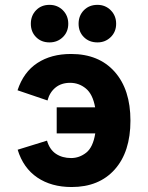

<svg xmlns="http://www.w3.org/2000/svg" viewBox="-20 -740 595 772"><path d="M268 12Q186.5 12 130 -26.2Q73.5 -64.5 51 -138L169 -174.5Q179.5 -138.5 205 -121.5Q230.5 -104.5 266 -104.5Q299 -104.5 326.5 -126Q354 -147.5 363 -203.5H208V-308.5H362.5Q353 -361.5 325.2 -384.2Q297.5 -407 262 -407Q226.5 -407 203 -387.8Q179.5 -368.5 171 -336L50.5 -377Q74.5 -450 130 -486.5Q185.5 -523 265.5 -523Q377.5 -523 441 -451.5Q504.5 -380 504.5 -255Q504.5 -129.5 441.5 -58.8Q378.5 12 268 12ZM372 -569.5Q338.5 -569.5 317.2 -590.8Q296 -612 296 -644.5Q296 -677 317.2 -698.8Q338.5 -720.5 372 -720.5Q403.5 -720.5 425.2 -698.8Q447 -677 447 -644.5Q447 -612 425.2 -590.8Q403.5 -569.5 372 -569.5ZM179 -569.5Q146 -569.5 125 -590.8Q104 -612 104 -644.5Q104 -677 125 -698.8Q146 -720.5 179 -720.5Q211 -720.5 232.8 -698.8Q254.5 -677 254.5 -644.5Q254.5 -612 232.8 -590.8Q211 -569.5 179 -569.5Z"/></svg>

Font: Overpass ExtraBold
Style: Regular
Weight: 800
Designer: Delve Withrington, Dave Bailey, Thomas Jockin
Foundry: Delve Fonts LLC
Version: Version 4.000; ttfautohint (v1.8.3)